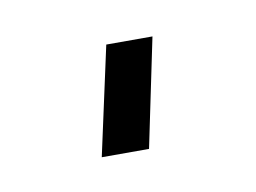

<svg xmlns="http://www.w3.org/2000/svg" viewBox="-31 -387 235 176"><g transform="rotate(-10 87.0 -298.5)"><path d="M53 -248 75 -349H118L97 -248Z"/></g></svg>

Font: Raleway Thin Light
Style: Italic
Weight: 300
Italic angle: -12°
Version: Version 4.026